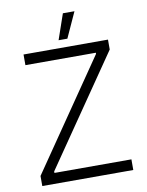

<svg xmlns="http://www.w3.org/2000/svg" viewBox="-95 -945 773 1012"><g transform="rotate(-10 291.5 -439.0)"><path d="M375 -878H313L266 -742H313ZM48 0H535V-57H123V-65L523 -647V-700H71V-643H448V-637L48 -54Z"/></g></svg>

Font: Fixel Display Light
Style: Regular
Weight: 300
Designer: AlfaBravo + MacPaw
Foundry: Kyrylo Tkachov, Marchela Mozhyna, Serhii Makarenko, Maria Weinstein, Zakhar Kryvoshyya
Version: Version 1.211